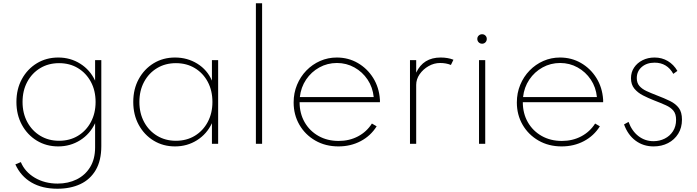

<svg xmlns="http://www.w3.org/2000/svg" viewBox="-20 -880 4266 1175"><path d="M331.5 275Q411 275 471.5 246.8Q532 218.5 566 160.5Q600 102.5 600 14V-512H562V-386.5Q531 -452.5 471 -490.2Q411 -528 336.5 -528Q263.5 -528 205.5 -492.8Q147.5 -457.5 114 -396.2Q80.5 -335 80.5 -256Q80.5 -177.5 114 -116Q147.5 -54.5 205.5 -19.2Q263.5 16 336 16Q410.5 16 470.5 -21.8Q530.5 -59.5 562 -126V22.5Q562 93 531.8 142.5Q501.5 192 449.5 217.8Q397.5 243.5 332.5 243.5Q254 243.5 193.2 207.8Q132.5 172 107.5 112L74 126Q107 198.5 172.5 236.8Q238 275 331.5 275ZM341.5 -18.5Q277 -18.5 226.5 -49Q176 -79.5 147 -133.2Q118 -187 118 -256Q118 -325.5 146.8 -379Q175.5 -432.5 226 -463Q276.5 -493.5 341.5 -493.5Q407 -493.5 457.2 -463Q507.5 -432.5 536.2 -379Q565 -325.5 565 -256Q565 -187 536.2 -133.2Q507.5 -79.5 457.2 -49Q407 -18.5 341.5 -18.5Z M1051 16Q1125.5 16 1185.5 -21.8Q1245.5 -59.5 1277 -126V0H1315V-512H1277V-386.5Q1248.5 -452.5 1187.8 -490.2Q1127 -528 1051 -528Q978 -528 920.2 -492.8Q862.5 -457.5 829 -396.2Q795.5 -335 795.5 -256Q795.5 -177.5 829 -116Q862.5 -54.5 920.5 -19.2Q978.5 16 1051 16ZM1056.5 -18.5Q992 -18.5 941.5 -49Q891 -79.5 862 -133.2Q833 -187 833 -256Q833 -325.5 861.8 -379Q890.5 -432.5 941 -463Q991.5 -493.5 1056.5 -493.5Q1122 -493.5 1172.5 -463Q1223 -432.5 1251.5 -379Q1280 -325.5 1280 -256Q1280 -187 1251.2 -133.2Q1222.5 -79.5 1172.2 -49Q1122 -18.5 1056.5 -18.5Z M1546 0H1584V-860H1546Z M2051.5 16Q2126 16 2187.2 -16.2Q2248.5 -48.5 2285 -107L2256 -124Q2224 -73.5 2171 -45.5Q2118 -17.5 2052.5 -17.5Q1983 -17.5 1929 -48Q1875 -78.5 1844.2 -132.2Q1813.5 -186 1813.5 -254.5H2305Q2305 -259.5 2305.2 -262.8Q2305.5 -266 2305 -270.5Q2300 -345 2263.8 -403Q2227.5 -461 2169.5 -494.5Q2111.5 -528 2041 -528Q1987 -528 1939.2 -507Q1891.5 -486 1855 -448.5Q1818.5 -411 1797.8 -361Q1777 -311 1777 -253Q1777 -177.5 1812.2 -116.5Q1847.5 -55.5 1909.5 -19.8Q1971.5 16 2051.5 16ZM1815 -286Q1821.5 -345.5 1853.2 -392.8Q1885 -440 1934.2 -467.2Q1983.5 -494.5 2042 -494.5Q2100 -494.5 2149 -467.2Q2198 -440 2229.5 -393Q2261 -346 2267 -286Z M2489 0H2527V-360.5Q2527 -395 2548 -425.5Q2569 -456 2602.5 -475.2Q2636 -494.5 2673.5 -494.5Q2710 -494.5 2739.5 -482.5L2755 -514.5Q2721 -528 2676.5 -528Q2570.5 -528 2527 -435.5V-512H2489Z M2930.5 -612.5Q2942.5 -612.5 2950.8 -621Q2959 -629.5 2959 -642Q2959 -654 2950.8 -662.2Q2942.5 -670.5 2930.5 -670.5Q2918 -670.5 2909.5 -662.2Q2901 -654 2901 -642Q2901 -629.5 2909.5 -621Q2918 -612.5 2930.5 -612.5ZM2911.5 0H2949.5V-512H2911.5Z M3417.5 16Q3492 16 3553.2 -16.2Q3614.5 -48.5 3651 -107L3622 -124Q3590 -73.5 3537 -45.5Q3484 -17.5 3418.5 -17.5Q3349 -17.5 3295 -48Q3241 -78.5 3210.2 -132.2Q3179.5 -186 3179.5 -254.5H3671Q3671 -259.5 3671.2 -262.8Q3671.5 -266 3671 -270.5Q3666 -345 3629.8 -403Q3593.5 -461 3535.5 -494.5Q3477.5 -528 3407 -528Q3353 -528 3305.2 -507Q3257.5 -486 3221 -448.5Q3184.5 -411 3163.8 -361Q3143 -311 3143 -253Q3143 -177.5 3178.2 -116.5Q3213.5 -55.5 3275.5 -19.8Q3337.5 16 3417.5 16ZM3181 -286Q3187.5 -345.5 3219.2 -392.8Q3251 -440 3300.2 -467.2Q3349.5 -494.5 3408 -494.5Q3466 -494.5 3515 -467.2Q3564 -440 3595.5 -393Q3627 -346 3633 -286Z M3980 16Q4029 16 4068.2 -4.2Q4107.5 -24.5 4130.5 -61.5Q4153.5 -98.5 4153.5 -148Q4153.5 -193 4134.5 -218.8Q4115.5 -244.5 4080.5 -261.8Q4045.5 -279 3998 -297Q3964 -310 3936.5 -322.8Q3909 -335.5 3893 -354Q3877 -372.5 3877 -402Q3877 -444 3907.5 -470.2Q3938 -496.5 3986 -496.5Q4062.5 -496.5 4100.5 -428L4125.5 -446Q4103 -485 4066.8 -506.5Q4030.5 -528 3986 -528Q3945 -528 3912.2 -511.5Q3879.5 -495 3860.5 -466.5Q3841.5 -438 3841.5 -401.5Q3841.5 -362.5 3862.2 -337.5Q3883 -312.5 3914.8 -296.2Q3946.5 -280 3979.5 -267Q4023.5 -250 4054.2 -236.2Q4085 -222.5 4101.2 -202.5Q4117.5 -182.5 4117.5 -146.5Q4117.5 -106.5 4098.5 -77Q4079.5 -47.5 4048 -31.8Q4016.5 -16 3979.5 -16Q3927.5 -16 3887.2 -47Q3847 -78 3826.5 -134L3799 -118.5Q3822.5 -54 3869.8 -19Q3917 16 3980 16Z"/></svg>

Font: Spartan ExtraLight
Style: Regular
Weight: 200
Designer: Matt Bailey, Mirko Velimirovic
Foundry: Matt Bailey
Version: Version 1.003; ttfautohint (v1.8.3)